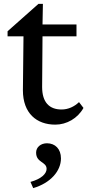

<svg xmlns="http://www.w3.org/2000/svg" viewBox="-20 -632 450 989"><path d="M410 -76 387 -106C363 -83 332 -68 297 -68C234 -68 197 -105 197 -184L199 -445H374V-506H199L201 -612H178L19 -471V-445H101L98 -167C98 -49 168 10 265 10C323 10 380 -22 410 -76ZM137 305 151 337C240 311 294 249 294 184C294 135 264 106 222 106C190 106 166 126 166 154C166 207 220 200 220 238C220 263 192 290 137 305Z"/></svg>

Font: TPK Tissa Web Medium
Style: Regular
Weight: 500
Designer: Jacques Le Bailly, Suppakit Chalermlarp | Katatrad Co.,Ltd.
Foundry: Jacques Le Bailly, Cadson Demak Co.,Ltd.
Version: Version 5.000;Glyphs 3.1.2 (3151)